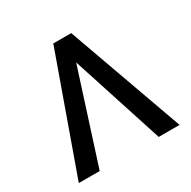

<svg xmlns="http://www.w3.org/2000/svg" viewBox="-161 -887 1042 1045"><g transform="rotate(-30 360.0 -364.0)"><path d="M545.9 0 351.6 -600.1 326.2 -727.5H416L676.8 0ZM367.2 -600.1 174.8 0H43.5L303.2 -727.5H393.1Z"/></g></svg>

Font: Inter 24pt Medium
Style: Regular
Weight: 500
Designer: Rasmus Andersson
Foundry: rsms
Version: Version 4.001;git-66647c0bb